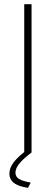

<svg xmlns="http://www.w3.org/2000/svg" viewBox="-20 -730 267 919"><path d="M96 0V-710H131V0ZM25 101Q25 73 46.5 45.5Q68 18 110 -13H119L131 0Q90 31 72 53.5Q54 76 54 97Q54 116 71 126.5Q88 137 127 144L114 169Q81 164 61.5 154.5Q42 145 33.5 131.5Q25 118 25 101Z"/></svg>

Font: Raleway Thin ExtraLight
Style: Regular
Weight: 250
Version: Version 4.026